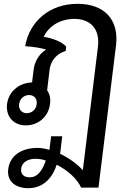

<svg xmlns="http://www.w3.org/2000/svg" viewBox="-20 -646 672 1006"><path d="M128 340C206 340 255 287 277 217C333 245 384 290 405 337H496L588 -409C604 -544 526 -626 386 -626C239 -626 134 -533 112 -404C158 -401 198 -394 222 -386C186 -366 161 -324 156 -279L148 -214C143 -214 139 -214 134 -213C75 -206 25 -164 17 -101C9 -36 51 11 115 11C180 11 234 -34 242 -101C246 -129 241 -153 227 -173L240 -282C246 -326 273 -363 324 -379L327 -402C305 -426 257 -446 209 -453C237 -513 300 -547 370 -547C455 -547 505 -493 493 -400L414 246C386 214 342 182 295 160L306 68H248L239 139C218 133 197 129 177 129C89 129 31 172 23 241C15 306 64 340 128 340ZM80 -100C84 -129 106 -148 132 -148C159 -148 176 -129 172 -100C169 -72 147 -53 120 -53C95 -53 77 -72 80 -100ZM91 237C95 203 128 186 166 186C184 186 202 189 220 195C203 244 179 283 136 283C102 283 88 265 91 237Z"/></svg>

Font: TPK Tissa Web Medium
Style: Italic
Weight: 500
Italic angle: -7°
Designer: Jacques Le Bailly, Suppakit Chalermlarp | Katatrad Co.,Ltd.
Foundry: Jacques Le Bailly, Cadson Demak Co.,Ltd.
Version: Version 5.000;Glyphs 3.1.2 (3151)